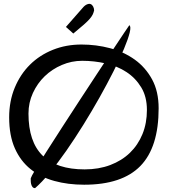

<svg xmlns="http://www.w3.org/2000/svg" viewBox="-20 -971 878 991"><path d="M27.3 -365.2Q27.3 -449.2 56.2 -518.6Q85 -587.9 134.8 -637.2Q184.6 -686.5 252.9 -713.9Q321.3 -741.2 400.4 -741.2Q476.6 -741.2 548.3 -722.2Q620.1 -703.1 675.8 -663.1Q731.4 -623 765.1 -561Q798.8 -499 798.8 -412.1Q798.8 -210.9 704.6 -114.3Q610.4 -17.6 414.1 -17.6Q331.1 -17.6 260.3 -37.1Q189.5 -56.6 137.7 -98.1Q85.9 -139.6 56.6 -205.6Q27.3 -271.5 27.3 -365.2ZM127 -384.8Q127 -239.3 199.7 -168Q272.5 -96.7 417 -96.7Q489.3 -96.7 548.8 -119.1Q608.4 -141.6 650.4 -182.1Q692.4 -222.7 715.3 -278.8Q738.3 -335 738.3 -403.3Q738.3 -471.7 709 -520Q679.7 -568.4 632.8 -599.1Q585.9 -629.9 525.9 -643.6Q465.8 -657.2 404.3 -657.2Q349.6 -657.2 299.3 -635.7Q249 -614.3 210.9 -577.6Q172.9 -541 149.9 -491.2Q127 -441.4 127 -384.8ZM138.7 -50.8Q140.6 -58.6 162.6 -95.7Q184.6 -132.8 219.7 -188Q254.9 -243.2 299.3 -312Q343.8 -380.9 390.1 -451.7Q436.5 -522.5 481 -590.3Q525.4 -658.2 561.5 -712.4Q597.7 -766.6 620.6 -801.3Q643.6 -835.9 647.5 -840.8Q657.2 -835 649.4 -802.7Q641.6 -770.5 620.1 -719.2Q598.6 -668 565.9 -603Q533.2 -538.1 493.7 -467.8Q454.1 -397.5 410.2 -326.7Q366.2 -255.9 322.3 -192.9Q278.3 -129.9 236.8 -79.6Q195.3 -29.3 161.1 0Q152.3 0 147.5 -6.3Q142.6 -12.7 140.6 -21.5Q138.7 -30.3 138.7 -38.6Q138.7 -46.9 138.7 -50.8ZM404.3 -927.7Q417 -943.4 428.7 -948.2Q440.4 -953.1 448.2 -949.7Q456.1 -946.3 460.9 -937Q465.8 -927.7 465.8 -917Q462.9 -905.3 458.5 -896Q454.1 -886.7 443.4 -874Q432.6 -861.3 412.1 -843.3Q391.6 -825.2 358.4 -797.9L320.3 -832Z"/></svg>

Font: Architects Daughter-petzku
Style: Regular
Weight: 400
Designer: Kimberly Geswein
Foundry: Kimberly Geswein
Version: Version 1.000 2010 initial release